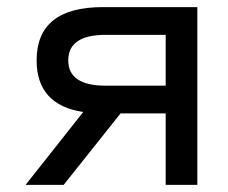

<svg xmlns="http://www.w3.org/2000/svg" viewBox="-20 -520 640 540"><path d="M535 -500H269C145 -500 83 -450 83 -350C83 -267 127 -218 214 -205L52 0H159L319 -201H446V0H535ZM172 -350C172 -398 207 -422 277 -422H446V-279H277C207 -279 172 -303 172 -350Z"/></svg>

Font: LT Wave Mono
Style: Regular
Weight: 400
Designer: Daniel Lyons
Version: Version 2.5 (Glyphs App)